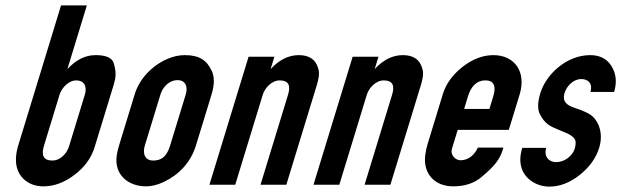

<svg xmlns="http://www.w3.org/2000/svg" viewBox="-20 -687 2349 714"><path d="M141.3 6C180.6 6 218.9 -8 256.1 -36C293.4 -64 318.3 -97.7 331 -137L402.9 -372C411.1 -399.1 412.9 -417.2 403.2 -451.5C397.4 -471.8 374.8 -482 335.5 -482C297.5 -482 262.5 -464.7 230.6 -430L303 -667H207L47.8 -146C42.7 -129.3 39.8 -113 39.3 -97C37.1 -35.8 80.1 6 141.3 6ZM263.7 -388C292.3 -388 305.1 -366.3 295.5 -335L236.8 -143C229.1 -117.8 205.8 -90 174.6 -90C140.1 -90 133.1 -111.1 143.8 -146L201.5 -335C208.9 -358.9 234.1 -388 263.7 -388Z M480.8 -336 422.7 -146C418.4 -132 415.5 -119.2 413.9 -107.5C404.5 -37.6 456.1 6 523.2 6C543.9 6 565.9 0.5 589.2 -10.5C643.1 -35.9 688.8 -81.1 708.7 -146L766.8 -336C777.6 -371.3 778 -400 768.1 -422C749.9 -462.2 722.1 -482 667.4 -482C645.4 -482 623.4 -477.2 601.5 -467.5C546.4 -443.3 499 -395.5 480.8 -336ZM641 -389C668.3 -389 679.9 -365.9 670.8 -336L613.3 -148C604 -117.7 590.3 -90 549.6 -90C520 -90 508.9 -114.1 518.7 -146L576.8 -336C584.9 -362.6 608.2 -389 641 -389Z M1163.2 -433C1153.9 -465.7 1129.9 -482 1091.2 -482C1053.2 -482 1018.2 -464.7 986.3 -430L1000.4 -476H904.4L758.8 0H854.8L957.2 -335C964.7 -359.5 989.9 -388 1020.5 -388C1051.8 -388 1062.1 -370.3 1051.2 -335L948.8 0H1044.8L1158 -370C1163.4 -387.8 1170.2 -413.8 1163.2 -433Z M1550.2 -433C1540.9 -465.7 1516.9 -482 1478.2 -482C1440.2 -482 1405.2 -464.7 1373.3 -430L1387.4 -476H1291.4L1145.8 0H1241.8L1344.2 -335C1351.7 -359.5 1376.9 -388 1407.5 -388C1438.8 -388 1449.1 -370.3 1438.2 -335L1335.8 0H1431.8L1545 -370C1550.4 -387.8 1557.2 -413.8 1550.2 -433Z M1692.6 -91C1673 -91 1653.9 -111.7 1660.4 -133L1682.1 -204H1872.1L1912.5 -336C1938.4 -420.6 1892.7 -482 1815.1 -482C1775.8 -482 1737.5 -467.5 1700.3 -438.5C1663.1 -409.5 1638.5 -375.3 1626.5 -336L1571.2 -155C1566.9 -141 1563.7 -126.8 1561.7 -112.5C1551.4 -41 1597.3 6 1664.9 6C1707.6 6 1742.3 -5.2 1769.2 -27.5C1796 -49.8 1814.8 -68.3 1825.6 -83C1836.5 -97.7 1844.1 -112.3 1848.6 -127L1852 -138H1757C1746.3 -114.3 1724.5 -91 1692.6 -91ZM1785.4 -388C1819.4 -388 1824.7 -362.8 1814.4 -329L1800 -282H1706L1720.4 -329C1730.5 -362.2 1749.7 -388 1785.4 -388Z M2047.9 -84C2020 -84 2001.8 -106.5 2011.1 -137H1922.1C1913.7 -109.7 1912.7 -85.2 1919.1 -63.5C1930.9 -23.5 1973.2 7 2023.1 7C2061.7 7 2099.3 -7.5 2135.9 -36.5C2172.4 -65.5 2196.6 -99.3 2208.4 -138C2218.8 -172.1 2215.4 -205.7 2201.3 -231C2186.7 -257.3 2172.3 -264.3 2141.9 -277L2113.9 -287C2089.5 -295.8 2069.4 -308 2079.8 -342C2087.1 -366.1 2111.6 -393 2141.4 -393C2168.8 -393 2184.8 -374.7 2175.7 -345H2263.7C2274.5 -380.3 2271.5 -412 2254.7 -440C2237.9 -468 2211.2 -482 2174.6 -482C2087.1 -482 2010.8 -410.8 1989.5 -341C1978.9 -306.3 1978.4 -279.8 1988.1 -261.5C2007.4 -225.1 2024.8 -217.7 2063 -202L2079.8 -195C2097.1 -188.3 2109 -180.8 2115.4 -172.5C2121.9 -164.2 2122.5 -151.3 2117.2 -134C2109.2 -108 2080.3 -84 2047.9 -84Z"/></svg>

Font: Din Kursivschrift
Style: Eng
Weight: 400
Version: Version 1.089